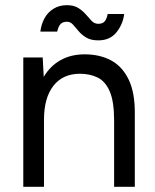

<svg xmlns="http://www.w3.org/2000/svg" viewBox="-20 -722 598 742"><path d="M70 0V-500H145L149 -425Q174 -467 214 -489.5Q254 -512 307 -512Q366 -512 409.5 -488.5Q453 -465 477.5 -414Q502 -363 501 -280V0H421V-256Q421 -330 404 -369Q387 -408 357 -422.5Q327 -437 289 -437Q223 -437 186.5 -390.5Q150 -344 150 -259V0ZM360 -566Q331 -566 313 -577Q295 -588 283.5 -602Q272 -616 262 -627Q252 -638 239 -638Q223 -638 214.5 -629.5Q206 -621 201 -600H136Q139 -627 151.5 -650.5Q164 -674 186.5 -688Q209 -702 238 -702Q266 -702 283 -691Q300 -680 312 -666Q324 -652 334.5 -641Q345 -630 360 -630Q377 -630 385 -640Q393 -650 396 -668H460Q455 -628 430 -597Q405 -566 360 -566Z"/></svg>

Font: Figtree
Style: Regular
Weight: 400
Designer: Erik Kennedy
Foundry: Erik Kennedy
Version: Version 2.002